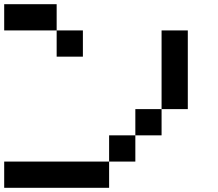

<svg xmlns="http://www.w3.org/2000/svg" viewBox="-20 -895 1040 915"><path d="M0 0V-125H500V0ZM0 -750V-875H250V-750ZM250 -625V-750H375V-625ZM500 -125V-250H625V-125ZM625 -250V-375H750V-250ZM750 -375V-750H875V-375Z"/></svg>

Font: GalmuriMono7 Regular
Style: Regular
Weight: 400
Designer: Lee Minseo (quiple)
Version: Version 2.399;hotconv 1.1.1;makeotfexe 2.6.0 DEVELOPMENT